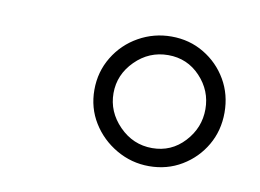

<svg xmlns="http://www.w3.org/2000/svg" viewBox="-41 -754 483 356"><g transform="rotate(10 200.0 -576.0)"><path d="M257 -454Q224 -454 195.5 -470.5Q167 -487 150 -514.5Q133 -542 133 -576Q133 -610 150 -638Q167 -666 195.5 -682Q224 -698 257 -698Q291 -698 318.5 -681.5Q346 -665 362 -637.5Q378 -610 378 -576Q378 -542 362 -514.5Q346 -487 318.5 -470.5Q291 -454 257 -454ZM257 -488Q293 -488 317.5 -514.5Q342 -541 342 -576Q342 -611 317.5 -637Q293 -663 257 -663Q221 -663 195 -637Q169 -611 169 -576Q169 -541 195 -514.5Q221 -488 257 -488Z"/></g></svg>

Font: Archivo SemiBold ExtraLight
Style: Italic
Weight: 250
Italic angle: -10°
Version: Version 2.001